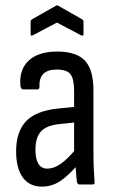

<svg xmlns="http://www.w3.org/2000/svg" viewBox="-20 -687 425 715"><path d="M275 0Q269 0 266 -11Q265 -25 262.5 -52.5Q260 -80 260 -100L256 -117V-348Q256 -393 242.5 -410.5Q229 -428 191 -428Q124 -428 127 -364Q127 -354 119 -354H67Q57 -354 56 -369Q51 -428 87 -461.5Q123 -495 193 -495Q264 -495 296 -461.5Q328 -428 328 -350V-120Q328 -81 329.5 -54Q331 -27 332 -11Q334 0 325 0ZM136 8Q90 8 65 -26Q40 -60 40 -124Q40 -195 76 -234.5Q112 -274 197 -283L267 -290V-232L201 -225Q153 -220 132.5 -197.5Q112 -175 112 -129Q112 -95 123 -77Q134 -59 156 -59Q180 -59 205 -76Q230 -93 269 -139L271 -75Q233 -31 202.5 -11.5Q172 8 136 8ZM103 -556Q94 -551 94 -560V-604Q94 -613 99 -615L187 -665Q193 -669 198 -665L286 -615Q291 -613 291 -604V-560Q291 -551 281 -556L192 -603Z"/></svg>

Font: Sofia Sans Condensed
Style: Regular
Weight: 400
Designer: Botio Nikoltchev, Ani Petrova
Foundry: lettersoup
Version: Version 4.100